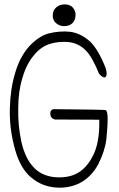

<svg xmlns="http://www.w3.org/2000/svg" viewBox="-20 -873 540 874"><path d="M431 -537Q400 -614 370 -644Q339 -675 296 -681Q251 -686 210 -674Q167 -662 134 -621Q100 -581 82 -518Q63 -457 63 -380Q62 -342 65.5 -304.5Q69 -267 77 -229Q94 -154 130 -115Q164 -75 224 -67Q253 -64 279 -67.5Q305 -71 327 -82Q373 -105 402 -162Q434 -221 432 -328L230 -329Q209 -335 209 -356Q209 -378 232 -376Q341 -375 398 -374Q455 -373 460 -372Q470 -369 470 -332Q470 -294 464 -238Q457 -183 426 -123Q395 -66 340 -38Q284 -12 220 -21Q156 -30 109 -77Q65 -122 44 -210Q22 -295 25 -382Q27 -468 49 -541Q70 -613 111 -660Q132 -683 154.5 -698.5Q177 -714 202 -721Q227 -727 252 -729Q277 -731 302 -728Q349 -721 391 -683Q429 -645 461 -563Q470 -533 461 -523Q452 -514 431 -537ZM324 -805Q324 -783 310.5 -768.5Q297 -754 271 -754Q252 -754 236 -767Q220 -780 220 -801Q220 -826 236 -839.5Q252 -853 274 -853Q299 -853 311.5 -838.5Q324 -824 324 -805Z"/></svg>

Font: Yomogi
Style: Regular
Weight: 400
Designer: satsuyako
Foundry: satsuyako
Version: Version 3.100